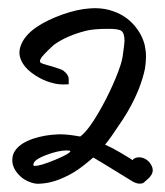

<svg xmlns="http://www.w3.org/2000/svg" viewBox="-20 -943 406 472"><path d="M201.7 -922.4Q205.6 -922.9 212.9 -922.9Q238.8 -922.9 259.3 -915Q288.6 -904.8 308.8 -882.1Q329.1 -859.4 335.9 -831.5Q338.9 -817.4 338.9 -803.7Q338.9 -790.5 336.4 -774.4Q331.5 -750 319.8 -720.7Q304.2 -683.1 281.7 -648.9Q249.5 -600.1 238.3 -587.4Q257.3 -579.1 274.9 -568.4Q280.3 -565.4 290.5 -559.1Q300.8 -552.7 306.2 -549.3Q306.6 -549.3 307.1 -550.3Q307.1 -550.8 307.4 -551.3Q307.6 -551.8 308.1 -552.2Q315.9 -557.1 324.7 -556.2Q343.3 -553.7 352.5 -536.1Q355.5 -530.3 355.5 -524.9Q355.5 -522 354.7 -519Q354 -516.1 352.3 -513.4Q350.6 -510.7 349.1 -508.8Q347.7 -506.8 344.7 -504.2Q341.8 -501.5 340.3 -500.2Q338.9 -499 335.7 -496.1Q332.5 -493.2 331.5 -492.7Q320.8 -489.3 308.1 -495.6Q238.3 -538.6 230 -543.5Q226.1 -545.4 221.2 -548.6Q216.3 -551.8 213.4 -553.5Q210.4 -555.2 209 -555.7Q181.6 -531.7 161.6 -519.5Q123.5 -497.1 91.3 -492.7Q90.8 -492.7 84.2 -491.9Q77.6 -491.2 74.2 -491.2Q65.4 -491.2 55.7 -494.6Q40 -500 29.8 -509.8Q10.3 -528.3 10.3 -548.8V-550.3Q10.3 -564.5 19 -575.2Q31.2 -591.3 60.1 -601.6Q90.3 -611.8 125 -612.8H129.4Q147 -612.8 177.2 -607.4Q198.7 -622.6 231.9 -683.1Q250 -716.3 264.2 -750.5Q278.3 -784.7 281.2 -802.2Q286.1 -836.4 286.1 -842.3Q286.1 -861.3 278.3 -867.2Q271.5 -872.1 246.6 -872.1Q209 -872.1 190.9 -867.2Q144.5 -855.5 112.8 -833Q111.8 -832 106.2 -826.9Q100.6 -821.8 96.9 -818.1Q93.3 -814.5 88.4 -809.3Q83.5 -804.2 80.8 -799.8Q78.1 -795.4 78.1 -792.5Q78.1 -791.5 79.1 -789.6Q81.1 -786.6 106 -780.3Q131.3 -772.9 136.2 -769Q149.4 -758.8 148.9 -747.1V-735.8Q144.5 -735.4 136.2 -735.4Q123 -735.4 111.8 -738.3Q94.7 -742.2 78.1 -751Q54.2 -764.2 42.5 -778.3Q27.8 -795.9 27.8 -814Q27.8 -821.3 29.8 -827.1Q38.1 -855 70.8 -877Q96.2 -894 133.1 -907.2Q169.9 -920.4 201.7 -922.4ZM62.5 -535.6Q63 -535.2 65.9 -535.2Q79.6 -535.2 116 -550.3Q152.3 -565.4 153.3 -571.8Q150.4 -573.2 144 -573.2Q123 -573.2 92.5 -561.5Q62 -549.8 62 -538.1Q62 -536.6 62.5 -535.6Z"/></svg>

Font: Avessa
Style: Medium
Weight: 500
Designer: Arman Khorramak
Foundry: Arman Khorramak
Version: Version 1.000; ttfautohint (v1.8.1)